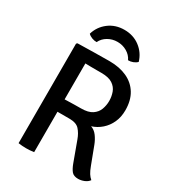

<svg xmlns="http://www.w3.org/2000/svg" viewBox="-212 -1008 1023 1132"><g transform="rotate(30 300.0 -442.0)"><path d="M539 -482Q539 -436 522.2 -399.2Q505.5 -362.5 476.5 -337Q447.5 -311.5 411 -300Q436 -291.5 453.5 -268Q471 -244.5 482 -215.5L526.5 -98Q537.5 -68.5 547.5 -52.8Q557.5 -37 571 -25.5Q560.5 -10 539.8 -1.5Q519 7 499 7Q469 7 455 -9.5Q441 -26 429 -58.5L379.5 -193.5Q367 -228 346 -251.5Q325 -275 278 -275H152.5V-357.5Q175 -358.5 203.5 -359.5Q232 -360.5 259.8 -361Q287.5 -361.5 307 -361.5Q356 -361.5 382.5 -379.5Q409 -397.5 419 -425.2Q429 -453 429 -482Q429 -512.5 419 -540.2Q409 -568 382.5 -585.5Q356 -603 307 -603Q292.5 -603 273.2 -603Q254 -603 233.8 -603.2Q213.5 -603.5 196.5 -604V0Q184 2 169.8 3Q155.5 4 142.5 4Q131.5 4 116.8 3Q102 2 90.5 0V-677.5L97 -683.5Q153.5 -684.5 207.5 -685.8Q261.5 -687 312.5 -687Q382 -687 432.8 -663.5Q483.5 -640 511.2 -594.5Q539 -549 539 -482ZM464.5 -769Q454 -758 437.8 -751.8Q421.5 -745.5 405 -746Q391.5 -775 362.2 -792Q333 -809 298 -809Q263 -809 233.8 -792Q204.5 -775 191 -746Q175 -745.5 158.5 -751.8Q142 -758 131.5 -769Q147.5 -823 192.2 -857Q237 -891 298 -891Q359 -891 403.8 -857Q448.5 -823 464.5 -769Z"/></g></svg>

Font: Signika Light
Style: Regular
Weight: 400
Version: Version 2.003;gftools[0.9.32]